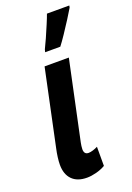

<svg xmlns="http://www.w3.org/2000/svg" viewBox="-150 -828 616 894"><g transform="rotate(-20 158.0 -381.0)"><path d="M120.1 9.8Q72.3 9.8 46.6 -16.4Q21 -42.5 21 -89.8Q21 -105.5 23.7 -126.5Q26.4 -147.5 30.8 -167L110.8 -544.9H231L147.9 -153.8Q146.5 -146 145.3 -138.2Q144 -130.4 144 -122.1Q144 -96.2 166 -96.2Q175.3 -96.2 188 -100.1Q200.7 -104 211.9 -109.9V-15.1Q190.9 -2.9 166 3.4Q141.1 9.8 120.1 9.8ZM135.7 -606 139.2 -619.1Q147.5 -635.3 160.9 -665.5Q174.3 -695.8 187 -726.1Q199.7 -756.3 205.1 -772H315.9L314 -762.2Q303.2 -743.7 283.9 -713.4Q264.6 -683.1 244.6 -653.3Q224.6 -623.5 210.9 -606Z"/></g></svg>

Font: Open Sans Condensed
Style: Bold Italic
Weight: 700
Width: 3
Italic angle: -12°
Designer: Monotype Design Team
Foundry: Monotype Imaging Inc.
Version: Version 3.003; ttfautohint (v1.8.4)